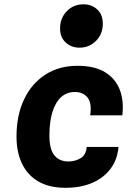

<svg xmlns="http://www.w3.org/2000/svg" viewBox="-20 -861 640 890"><path d="M283.5 9.5Q208 9.5 157.5 -20Q107 -49.5 81.8 -103Q56.5 -156.5 56.5 -228Q56.5 -327 91.8 -400.8Q127 -474.5 190.5 -515.2Q254 -556 339.5 -556Q419 -556 467.5 -526Q516 -496 535.5 -444.2Q555 -392.5 547 -326.5H398Q406.5 -383 386 -408.8Q365.5 -434.5 327 -434.5Q289.5 -434.5 263.2 -410.8Q237 -387 223 -341.8Q209 -296.5 209 -232Q209 -169.5 232 -141Q255 -112.5 297.5 -112.5Q327 -112.5 352.8 -127.2Q378.5 -142 382 -180H529Q525 -123.5 494 -80.8Q463 -38 409.5 -14.2Q356 9.5 283.5 9.5ZM348.3 -640Q310.5 -640 284.5 -664Q258.5 -688 258.5 -729.1Q258.5 -777 289.5 -809Q320.5 -841 366.5 -841Q405.1 -841 430.8 -817.2Q456.5 -793.5 456.5 -751Q456.5 -703 425 -671.5Q393.5 -640 348.3 -640Z"/></svg>

Font: Spline Sans Mono
Style: Italic
Weight: 400
Italic angle: -4°
Monospace: yes
Designer: Eben Sorkin, Mirko Velimirovic
Foundry: Sorkin Type
Version: Version 1.004